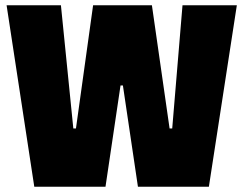

<svg xmlns="http://www.w3.org/2000/svg" viewBox="-20 -708 923 728"><path d="M110 0 5 -688H211L258 -221H268L333 -688H556L623 -221H633L672 -688H878L772 0H503L446 -384H437L380 0Z"/></svg>

Font: Saira Semi Condensed Black
Style: Regular
Weight: 900
Width: 4
Designer: Hector Gatti with collaboration of the Omnibus-Type team
Foundry: Omnibus-Type
Version: Version 1.001; ttfautohint (v1.8)